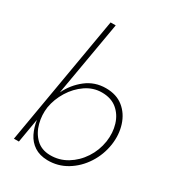

<svg xmlns="http://www.w3.org/2000/svg" viewBox="-189 -887 910 1005"><g transform="rotate(30 266.0 -385.0)"><path d="M506 -230Q515 -293 497.5 -348Q480 -403 438.5 -436.5Q397 -470 333 -470Q266 -470 214.5 -430Q163 -390 134 -330L212 -780H181L47 0H77L102 -146Q108 -104 125.5 -68.5Q143 -33 175 -12Q207 9 254 10Q318 11 371.5 -21.5Q425 -54 460.5 -109Q496 -164 506 -230ZM474 -230Q465 -172 433.5 -124Q402 -76 355 -47.5Q308 -19 252 -20Q200 -21 167.5 -53Q135 -85 122.5 -133Q110 -181 117 -230Q126 -283 155.5 -331Q185 -379 229.5 -409.5Q274 -440 326 -440Q382 -440 417.5 -410.5Q453 -381 467.5 -333Q482 -285 474 -230Z"/></g></svg>

Font: Jost* 200 Thin Italic
Style: Italic
Weight: 200
Italic angle: -10°
Version: Version 3.200; ttfautohint (v0.97) -l 8 -r 50 -G 200 -x 14 -